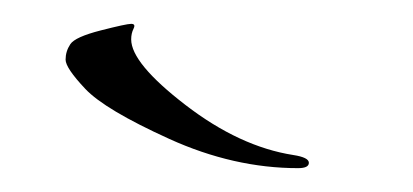

<svg xmlns="http://www.w3.org/2000/svg" viewBox="-20 -480 346 161"><path d="M230 -339Q176 -339 122 -363.5Q68 -388 51.5 -405.5Q35 -423 35 -430Q35 -437 39 -443Q43 -449 64.5 -454.5Q86 -460 90 -460Q94 -460 92 -456Q90 -452 90 -447Q90 -427 135.5 -392Q181 -357 226 -350Q239 -348 239 -343.5Q239 -339 230 -339Z"/></svg>

Font: Arizonia
Style: Regular
Weight: 400
Designer: Robert E. Leuschke
Foundry: Robert E. Leuschke
Version: Version 1.003